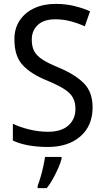

<svg xmlns="http://www.w3.org/2000/svg" viewBox="-20 -744 539 985"><path d="M455 -193Q455 -99 392.5 -44.5Q330 10 225 10Q171 10 125 1.5Q79 -7 46 -23V-109Q81 -92 129.5 -80Q178 -68 226 -68Q295 -68 331 -100.5Q367 -133 367 -185Q367 -220 353.5 -244Q340 -268 308 -288Q276 -308 221 -331Q139 -364 96.5 -410Q54 -456 54 -540Q53 -596 80 -637.5Q107 -679 155 -701.5Q203 -724 265 -724Q317 -724 362 -713Q407 -702 442 -686L415 -609Q380 -625 342 -635Q304 -645 264 -645Q205 -645 174 -616Q143 -587 143 -541Q143 -504 156 -480.5Q169 -457 199.5 -437.5Q230 -418 282 -397Q367 -361 411 -316Q455 -271 455 -193ZM296 70Q291 91 279 118Q267 145 252 172.5Q237 200 220 221H173V209Q180 192 188 165Q196 138 202 110Q208 82 211 61H296Z"/></svg>

Font: Noto Sans Gurmukhi SemiCondensed
Style: Regular
Weight: 400
Width: 4
Designer: Jelle Bosma - Monotype Design Team
Foundry: Monotype Imaging Inc.
Version: Version 2.004; ttfautohint (v1.8.4.7-5d5b)